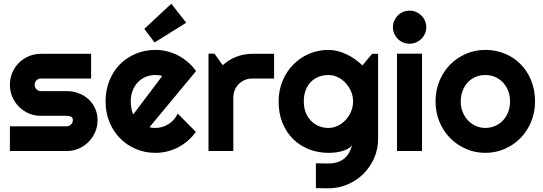

<svg xmlns="http://www.w3.org/2000/svg" viewBox="-20 -811 2916 1031"><path d="M337.9 0H33.2V-132.8H337.9Q351.6 -132.8 361.3 -142.6Q371.1 -152.3 371.1 -166Q371.1 -180.2 361.3 -184.6Q351.6 -189 337.9 -189H199.2Q164.6 -189 134.3 -202.1Q104 -215.3 81.5 -238Q59.1 -260.7 46.1 -291Q33.2 -321.3 33.2 -356Q33.2 -390.6 46.1 -420.9Q59.1 -451.2 81.5 -473.6Q104 -496.1 134.3 -509Q164.6 -522 199.2 -522H469.2V-389.2H199.2Q185.5 -389.2 175.8 -379.4Q166 -369.6 166 -356Q166 -341.8 175.8 -331.8Q185.5 -321.8 199.2 -321.8H337.9Q372.1 -321.8 402.3 -310.3Q432.6 -298.8 455.1 -278.3Q477.5 -257.8 490.7 -229Q503.9 -200.2 503.9 -166Q503.9 -131.3 490.7 -101.3Q477.5 -71.3 455.1 -48.6Q432.6 -25.9 402.3 -12.9Q372.1 0 337.9 0Z M782.7 -127.9Q790.5 -125.5 798.3 -124.8Q806.2 -124 814 -124Q833.5 -124 851.6 -129.4Q869.6 -134.8 885.5 -144.8Q901.4 -154.8 913.8 -169.2Q926.3 -183.6 934.1 -201.2L1031.7 -103Q1013.2 -76.7 989 -55.7Q964.8 -34.7 936.8 -20Q908.7 -5.4 877.7 2.2Q846.7 9.8 814 9.8Q758.8 9.8 710.2 -10.7Q661.6 -31.2 625.2 -67.9Q588.9 -104.5 567.9 -155Q546.9 -205.6 546.9 -266.1Q546.9 -328.1 567.9 -379.4Q588.9 -430.7 625.2 -466.8Q661.6 -502.9 710.2 -522.9Q758.8 -543 814 -543Q846.7 -543 877.9 -535.2Q909.2 -527.3 937.3 -512.7Q965.3 -498 989.7 -476.8Q1014.2 -455.6 1032.7 -429.2ZM851.1 -402.8Q841.8 -406.2 832.8 -407.2Q823.7 -408.2 814 -408.2Q786.6 -408.2 762.5 -398.2Q738.3 -388.2 720.5 -369.6Q702.6 -351.1 692.4 -325Q682.1 -298.8 682.1 -266.1Q682.1 -258.8 682.9 -249.5Q683.6 -240.2 685.3 -230.7Q687 -221.2 689.5 -212.4Q691.9 -203.6 695.8 -196.8ZM810.1 -583 754.9 -655.8 899.9 -791 980 -689Z M1232.9 0H1099.6V-522.9H1131.8L1175.8 -460.9Q1208 -490.2 1249 -506.1Q1290 -522 1334 -522H1451.7V-389.2H1334Q1313 -389.2 1294.4 -381.3Q1275.9 -373.5 1262.2 -359.9Q1248.5 -346.2 1240.7 -327.6Q1232.9 -309.1 1232.9 -288.1Z M1876 -266.1Q1876 -293.5 1865.5 -319.1Q1855 -344.7 1836.9 -364.5Q1818.8 -384.3 1794.7 -396.2Q1770.5 -408.2 1743.2 -408.2Q1715.8 -408.2 1691.7 -398.9Q1667.5 -389.6 1649.7 -371.6Q1631.8 -353.5 1621.6 -326.9Q1611.3 -300.3 1611.3 -266.1Q1611.3 -233.4 1621.6 -207.3Q1631.8 -181.2 1649.7 -162.6Q1667.5 -144 1691.7 -134Q1715.8 -124 1743.2 -124Q1770.5 -124 1794.7 -136Q1818.8 -147.9 1836.9 -167.7Q1855 -187.5 1865.5 -213.1Q1876 -238.8 1876 -266.1ZM2010.3 -65.9Q2010.3 -10.7 1989.3 37.6Q1968.3 85.9 1931.9 122.1Q1895.5 158.2 1846.9 179.2Q1798.3 200.2 1743.2 200.2L1676.3 199.2V65.9L1742.2 66.9Q1773.4 66.9 1795.4 58.8Q1817.4 50.8 1832.5 36.9Q1847.7 22.9 1856.7 4.9Q1865.7 -13.2 1871.1 -33.2Q1863.3 -20.5 1848.6 -12.5Q1834 -4.4 1816.2 0.7Q1798.3 5.9 1779.1 7.8Q1759.8 9.8 1743.2 9.8Q1688 9.8 1639.4 -9.3Q1590.8 -28.3 1554.4 -63.7Q1518.1 -99.1 1497.1 -150.4Q1476.1 -201.7 1476.1 -266.1Q1476.1 -325.2 1497.1 -376Q1518.1 -426.8 1554.4 -463.9Q1590.8 -501 1639.4 -522Q1688 -543 1743.2 -543Q1768.6 -543 1793.5 -536.6Q1818.4 -530.3 1841.8 -519Q1865.2 -507.8 1886.5 -492.7Q1907.7 -477.5 1926.3 -460L1978 -522H2010.3Z M2269 -665Q2269 -646.5 2262 -630.4Q2254.9 -614.3 2242.7 -602.3Q2230.5 -590.3 2214.1 -583.3Q2197.8 -576.2 2179.2 -576.2Q2160.6 -576.2 2144.3 -583.3Q2127.9 -590.3 2116 -602.3Q2104 -614.3 2096.9 -630.4Q2089.8 -646.5 2089.8 -665Q2089.8 -683.1 2096.9 -699.5Q2104 -715.8 2116 -727.8Q2127.9 -739.7 2144.3 -746.8Q2160.6 -753.9 2179.2 -753.9Q2197.8 -753.9 2214.1 -746.8Q2230.5 -739.7 2242.7 -727.8Q2254.9 -715.8 2262 -699.5Q2269 -683.1 2269 -665ZM2246.1 0H2111.8V-522.9H2246.1Z M2853 -266.1Q2853 -207.5 2832 -157Q2811 -106.4 2774.9 -69.6Q2738.8 -32.7 2690.2 -11.5Q2641.6 9.8 2585.9 9.8Q2530.8 9.8 2482.2 -11.5Q2433.6 -32.7 2397.2 -69.6Q2360.8 -106.4 2339.8 -157Q2318.8 -207.5 2318.8 -266.1Q2318.8 -325.7 2339.8 -376.5Q2360.8 -427.2 2397.2 -464.1Q2433.6 -501 2482.2 -522Q2530.8 -543 2585.9 -543Q2641.6 -543 2690.2 -523.2Q2738.8 -503.4 2774.9 -467Q2811 -430.7 2832 -379.6Q2853 -328.6 2853 -266.1ZM2718.8 -266.1Q2718.8 -298.3 2708.3 -324.5Q2697.8 -350.6 2679.7 -369.4Q2661.6 -388.2 2637.5 -398.2Q2613.3 -408.2 2585.9 -408.2Q2558.6 -408.2 2534.4 -398.2Q2510.3 -388.2 2492.4 -369.4Q2474.6 -350.6 2464.4 -324.5Q2454.1 -298.3 2454.1 -266.1Q2454.1 -235.8 2464.4 -210Q2474.6 -184.1 2492.4 -165Q2510.3 -146 2534.4 -135Q2558.6 -124 2585.9 -124Q2613.3 -124 2637.5 -134.3Q2661.6 -144.5 2679.7 -163.1Q2697.8 -181.6 2708.3 -208Q2718.8 -234.4 2718.8 -266.1Z"/></svg>

Font: Righteous
Style: Regular
Weight: 400
Version: Version 1.000